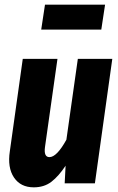

<svg xmlns="http://www.w3.org/2000/svg" viewBox="-20 -782 505 819"><path d="M412.1 -655.8H155.8L171.9 -762.2H428.2ZM124 17.1Q67.9 17.1 39.6 -24.9Q11.2 -66.9 22 -137.2L77.1 -530.8H225.1L171.9 -154.8Q166 -111.8 190.9 -111.8Q222.2 -111.8 263.2 -186L312 -530.8H459L384.8 0H255.9L259.8 -75.2Q230.5 -30.8 199.5 -6.8Q168.5 17.1 124 17.1Z"/></svg>

Font: Fira Sans Compressed
Style: Bold Italic
Weight: 700
Width: 3
Italic angle: -8°
Designer: Carrois Corporate & Edenspiekermann AG
Foundry: Carrois Corporate GbR & Edenspiekermann AG
Version: Version 4.203;PS 004.203;hotconv 1.0.88;makeotf.lib2.5.64775